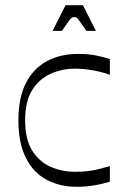

<svg xmlns="http://www.w3.org/2000/svg" viewBox="-20 -706 479 741"><path d="M277 15Q211 15 159.5 -12.5Q108 -40 79.5 -97.5Q51 -155 51 -241Q51 -329 80 -385.5Q109 -442 161 -470Q213 -498 282 -498Q319 -498 347.5 -492.5Q376 -487 404 -478V-417Q387 -424 365.5 -429Q344 -434 320 -437.5Q296 -441 270 -441Q220 -441 176 -421.5Q132 -402 104.5 -359Q77 -316 77 -241Q77 -168 104.5 -124.5Q132 -81 176 -62Q220 -43 270 -43Q299 -43 322 -46Q345 -49 365.5 -54.5Q386 -60 404 -65V-5Q376 4 343.5 9.5Q311 15 277 15ZM183 -587 233 -686H300L350 -587H313Q295 -613 287.5 -624Q280 -635 276.5 -637.5Q273 -640 266 -640Q261 -640 257 -637.5Q253 -635 245 -624Q237 -613 219 -587Z"/></svg>

Font: Ojuju
Style: Regular
Weight: 400
Designer: Chisaokwu Joboson, Mirko Velimirovic
Foundry: Udi Foundry
Version: Version 1.000